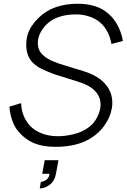

<svg xmlns="http://www.w3.org/2000/svg" viewBox="-20 -786 691 1048"><path d="M588.5 -546Q572 -633.5 512.5 -674Q490 -689.5 459 -698.5Q428 -707.5 396 -707.5Q326.5 -707.5 275 -682.5Q258.5 -674 244.2 -662Q230 -650 218.8 -635.8Q207.5 -621.5 199.5 -605.5Q191.5 -589.5 188.5 -573Q184.5 -550.5 188.5 -530Q192.5 -509.5 206.5 -494Q231.5 -462.5 306 -437.5L434.5 -398Q516 -373 556 -326Q578.5 -300.5 587.8 -266Q597 -231.5 590.5 -195Q582 -147.5 552.5 -104.5Q523.5 -62 480 -34.5Q404.5 15.5 282.5 15.5Q210.5 15.5 160 -7.2Q109.5 -30 72 -79Q54 -104.5 43.8 -137.8Q33.5 -171 31.5 -204L95 -223Q96 -208 98 -194.8Q100 -181.5 104 -168.8Q108 -156 114 -143.5Q120 -131 129 -117.5Q153 -82.5 196.8 -62.5Q240.5 -42.5 295 -42.5Q336.5 -42.5 379.5 -53Q423.5 -63.5 453 -83.5Q483.5 -102 502.2 -131.8Q521 -161.5 527 -193.5Q535.5 -245.5 505 -282.5Q475.5 -318.5 408.5 -339.5L279 -380Q257 -388 238.8 -395.8Q220.5 -403.5 206 -410.5Q191.5 -417.5 178.5 -427.2Q165.5 -437 154 -449Q133 -473 126.5 -506.5Q120 -540 126 -576Q134 -624 170.5 -667Q206.5 -710.5 255 -734.5Q319.5 -765.5 405 -765.5Q448.5 -765.5 486.2 -755.8Q524 -746 553 -726Q630.5 -672 651 -562.5ZM197 242.5 203 206.5Q216 206.5 232 196Q248 185.5 250 162.5H210.5L224 88.5H299L285.5 162.5Q278.5 201.5 252.5 221.5Q226 242.5 197 242.5Z"/></svg>

Font: Russisch Sans Light
Style: Italic
Weight: 300
Italic angle: -10°
Designer: Michael Sharanda (font) & Cristiano Sobral (main changes)
Foundry: Michael Sharanda
Version: Version 2.00;September 8, 2020;FontCreator 13.0.0.2681 64-bi